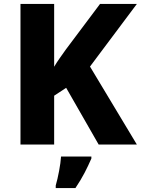

<svg xmlns="http://www.w3.org/2000/svg" viewBox="-20 -734 715 975"><path d="M675 0H481L316 -288L255 -248V0H84V-714H255V-395Q268 -417 283.5 -439Q299 -461 314 -482L488 -714H675L437 -396ZM444 71Q428 108 409 144.5Q390 181 363 221H263V208Q272 177 280 134.5Q288 92 290 61H444Z"/></svg>

Font: Noto Sans Gujarati UI ExtraBold
Style: Regular
Weight: 800
Designer: Jelle Bosma - Monotype Design Team, Universal Thirst
Foundry: Monotype Imaging Inc.
Version: Version 2.106; ttfautohint (v1.8.4.7-5d5b)